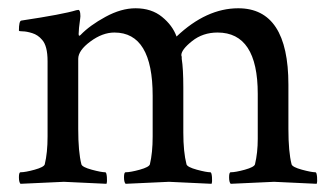

<svg xmlns="http://www.w3.org/2000/svg" viewBox="-20 -448 821 471"><path d="M312.5 -427.7Q351.6 -427.7 377.4 -406.7Q403.3 -385.7 413.1 -358.4Q486.3 -427.7 564.5 -427.7Q687.5 -427.7 687.5 -240.2V-131.8Q687.5 -75.2 695.3 -44.9Q697.3 -38.1 720.7 -31.7Q744.1 -25.4 753.9 -25.4Q756.8 -25.4 757.8 -13.7Q758.8 -2 756.8 2.9Q659.2 -2 652.3 -2Q646.5 -2 545.9 2.9Q542 -1 542 -13.2Q542 -25.4 545.9 -25.4Q557.6 -25.4 580.6 -31.7Q603.5 -38.1 605.5 -44.9Q612.3 -73.2 612.3 -107.4V-217.8Q612.3 -368.2 513.7 -368.2Q477.5 -368.2 451.2 -347.2Q424.8 -326.2 424.8 -312.5L425.8 -308.6Q425.8 -304.7 425.8 -303.7Q429.7 -279.3 429.7 -233.4V-123Q429.7 -75.2 437.5 -44.9Q439.5 -38.1 462.9 -31.7Q486.3 -25.4 496.1 -25.4Q499 -25.4 500 -13.7Q501 -2 499 2.9Q401.4 -2 394.5 -2Q388.7 -2 288.1 2.9Q284.2 -1 284.2 -13.2Q284.2 -25.4 288.1 -25.4Q299.8 -25.4 322.8 -31.7Q345.7 -38.1 347.7 -44.9Q354.5 -73.2 354.5 -113.3V-212.9Q354.5 -368.2 260.7 -368.2Q231.4 -368.2 201.7 -346.2Q171.9 -324.2 171.9 -303.7V-131.8Q171.9 -75.2 179.7 -44.9Q181.6 -38.1 205.1 -31.7Q228.5 -25.4 238.3 -25.4Q241.2 -25.4 242.2 -13.7Q243.2 -2 241.2 2.9Q143.6 -2 136.7 -2Q130.9 -2 30.3 2.9Q26.4 -1 26.4 -13.2Q26.4 -25.4 30.3 -25.4Q42 -25.4 64.9 -31.7Q87.9 -38.1 89.8 -44.9Q96.7 -73.2 96.7 -113.3V-297.9Q96.7 -335.9 83 -350.6Q73.2 -362.3 59.1 -366.7Q44.9 -371.1 35.6 -371.1Q26.4 -371.1 26.4 -373Q26.4 -396.5 32.2 -397.5Q135.7 -413.1 167 -422.9Q168 -422.9 169.9 -423.3Q171.9 -423.8 171.9 -423.8Q175.8 -423.8 176.8 -415.5Q177.7 -407.2 176.8 -403.3Q172.9 -376 172.9 -364.3Q172.9 -360.4 174.8 -360.4Q175.8 -360.4 177.7 -362.3Q200.2 -385.7 238.8 -406.7Q277.3 -427.7 312.5 -427.7Z"/></svg>

Font: Crimson Text
Style: Regular
Weight: 400
Version: Version 0.13